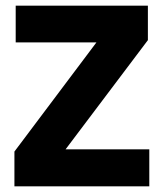

<svg xmlns="http://www.w3.org/2000/svg" viewBox="-20 -659 579 679"><path d="M508 -131V0H31V-123L321 -509H35.5V-639H503V-517L212 -131Z"/></svg>

Font: Anek Bangla
Style: Bold
Weight: 700
Designer: Sulekha Rajkumar (Bangla), Yesha Goshar (Latin)
Foundry: Ek Type
Version: Version 1.003